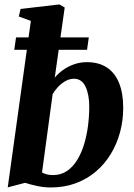

<svg xmlns="http://www.w3.org/2000/svg" viewBox="-20 -837 606 868"><path d="M227.5 -486Q242.5 -504.5 264.8 -520.5Q287 -536.5 314.5 -546.2Q342 -556 373 -556Q426.5 -556 463 -532Q499.5 -508 518.2 -462Q537 -416 537 -349.5Q537 -292.5 522.8 -239.5Q508.5 -186.5 481 -141Q453.5 -95.5 413.5 -61.5Q373.5 -27.5 322.2 -8.5Q271 10.5 209 10.5Q179.5 10.5 147.8 3.8Q116 -3 93.5 -10.5L15 10L119.5 -742.5L65 -762.5L73 -796.5L248.5 -817L272.5 -803ZM170 -57.5Q179 -52 191.5 -48.8Q204 -45.5 219.5 -45.5Q255 -45.5 282 -63.5Q309 -81.5 328.2 -112.5Q347.5 -143.5 359.8 -183.5Q372 -223.5 377.8 -267.8Q383.5 -312 383.5 -355.5Q383.5 -409 366.8 -445Q350 -481 314 -481Q294 -481 275.5 -470.2Q257 -459.5 242.2 -443.8Q227.5 -428 218 -411.5ZM52.5 -668H381.5L373.5 -612H44.5Z"/></svg>

Font: Merriweather 48pt ExtraBold
Style: Italic
Weight: 800
Italic angle: -7.8°
Version: Version 2.101